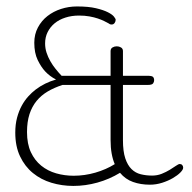

<svg xmlns="http://www.w3.org/2000/svg" viewBox="-20 -579 608 607"><path d="M65.4 -161.6Q65.4 -124 77.6 -97.9Q89.8 -71.8 110.4 -55.2Q130.9 -38.6 157.5 -31Q184.1 -23.4 212.9 -23.4Q247.6 -23.4 281.5 -33.2Q315.4 -43 342.8 -60.1Q336.4 -74.7 333 -93.8Q329.6 -112.8 329.6 -136.2V-310.5H177.7Q151.9 -302.2 131.1 -290Q110.4 -277.8 95.7 -260Q81.1 -242.2 73.2 -218Q65.4 -193.8 65.4 -161.6ZM230 -529.8Q206.5 -529.8 186.8 -523.4Q167 -517.1 152.8 -505.4Q138.7 -493.7 130.6 -477.5Q122.6 -461.4 122.6 -441.9Q122.6 -426.3 127.2 -412.4Q131.8 -398.4 139.2 -385.5Q146.5 -372.6 155.8 -361.1Q165 -349.6 174.8 -339.4H329.6V-417.5Q329.6 -425.3 335.7 -429Q341.8 -432.6 349.1 -432.6Q356.4 -432.6 362.5 -429Q368.7 -425.3 368.7 -417.5V-339.4H447.3Q460.4 -339.4 463.9 -335.7Q467.3 -332 467.3 -325.2Q467.3 -319.8 463.9 -315.2Q460.4 -310.5 447.3 -310.5H368.7V-136.2Q368.7 -100.6 376 -78.6Q383.3 -56.6 395.8 -44.4Q408.2 -32.2 425 -28.1Q441.9 -23.9 460.9 -23.9Q477.1 -23.9 491.2 -29.5Q505.4 -35.2 516.8 -42.2Q528.3 -49.3 536.4 -54.9Q544.4 -60.5 548.3 -60.5Q553.2 -60.5 556.2 -57.1Q559.1 -53.7 559.1 -48.8Q559.1 -42.5 550 -33.4Q541 -24.4 526.4 -15.9Q511.7 -7.3 492.7 -1.2Q473.6 4.9 454.1 4.9Q424.8 4.9 400.6 -3.7Q376.5 -12.2 359.4 -32.7Q325.7 -12.2 287.8 -1.7Q250 8.8 211.9 8.8Q175.8 8.8 142.6 -1.2Q109.4 -11.2 84 -32Q58.6 -52.7 43.5 -84.5Q28.3 -116.2 28.3 -159.7Q28.3 -185.5 33.9 -206.8Q39.6 -228 48.6 -244.6Q57.6 -261.2 69.1 -273.9Q80.6 -286.6 92.8 -295.9Q121.1 -317.4 157.2 -327.6Q137.7 -337.4 122.6 -353.5Q109.9 -367.2 99.1 -389.4Q88.4 -411.6 88.4 -443.8Q88.4 -470.7 99.9 -492.2Q111.3 -513.7 130.1 -528.3Q148.9 -543 173.1 -550.8Q197.3 -558.6 223.1 -558.6Q259.8 -558.6 283.4 -553Q307.1 -547.4 321 -540.3Q335 -533.2 340.3 -526.4Q345.7 -519.5 345.7 -516.6Q345.7 -511.2 342.3 -506.3Q338.9 -501.5 333 -501.5Q329.1 -501.5 327.1 -502.7Q325.2 -503.9 322.8 -505.4Q317.4 -508.3 309.1 -512.5Q300.8 -516.6 289.3 -520.5Q277.8 -524.4 262.9 -527.1Q248 -529.8 230 -529.8Z"/></svg>

Font: Gruppo
Style: Regular
Weight: 400
Foundry: Vernon Adams
Version: Version 1.000